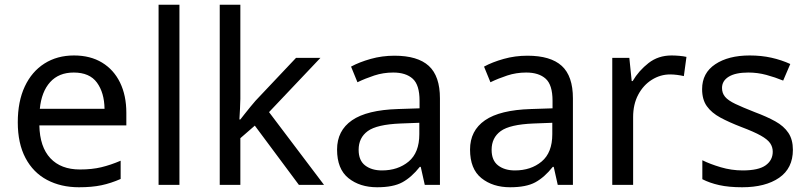

<svg xmlns="http://www.w3.org/2000/svg" viewBox="-20 -780 3410 810"><path d="M292 -546Q361 -546 410.5 -516Q460 -486 486.5 -431.5Q513 -377 513 -304V-251H146Q148 -160 192.5 -112.5Q237 -65 317 -65Q368 -65 407.5 -74.5Q447 -84 489 -102V-25Q448 -7 408 1.5Q368 10 313 10Q237 10 178.5 -21Q120 -52 87.5 -113.5Q55 -175 55 -264Q55 -352 84.5 -415Q114 -478 167.5 -512Q221 -546 292 -546ZM291 -474Q228 -474 191.5 -433.5Q155 -393 148 -321H421Q420 -389 389 -431.5Q358 -474 291 -474Z M737 0H649V-760H737Z M994 -363Q994 -347 992.5 -321Q991 -295 990 -276H994Q1000 -284 1012 -299Q1024 -314 1036.5 -329.5Q1049 -345 1058 -355L1229 -536H1332L1115 -307L1347 0H1241L1055 -250L994 -197V0H907V-760H994Z M1644 -545Q1742 -545 1789 -502Q1836 -459 1836 -365V0H1772L1755 -76H1751Q1716 -32 1677.5 -11Q1639 10 1571 10Q1498 10 1450 -28.5Q1402 -67 1402 -149Q1402 -229 1465 -272.5Q1528 -316 1659 -320L1750 -323V-355Q1750 -422 1721 -448Q1692 -474 1639 -474Q1597 -474 1559 -461.5Q1521 -449 1488 -433L1461 -499Q1496 -518 1544 -531.5Q1592 -545 1644 -545ZM1670 -259Q1570 -255 1531.5 -227Q1493 -199 1493 -148Q1493 -103 1520.5 -82Q1548 -61 1591 -61Q1659 -61 1704 -98.5Q1749 -136 1749 -214V-262Z M2205 -545Q2303 -545 2350 -502Q2397 -459 2397 -365V0H2333L2316 -76H2312Q2277 -32 2238.5 -11Q2200 10 2132 10Q2059 10 2011 -28.5Q1963 -67 1963 -149Q1963 -229 2026 -272.5Q2089 -316 2220 -320L2311 -323V-355Q2311 -422 2282 -448Q2253 -474 2200 -474Q2158 -474 2120 -461.5Q2082 -449 2049 -433L2022 -499Q2057 -518 2105 -531.5Q2153 -545 2205 -545ZM2231 -259Q2131 -255 2092.5 -227Q2054 -199 2054 -148Q2054 -103 2081.5 -82Q2109 -61 2152 -61Q2220 -61 2265 -98.5Q2310 -136 2310 -214V-262Z M2813 -546Q2828 -546 2845.5 -544.5Q2863 -543 2876 -540L2865 -459Q2852 -462 2836.5 -464Q2821 -466 2807 -466Q2766 -466 2730 -443.5Q2694 -421 2672.5 -380.5Q2651 -340 2651 -286V0H2563V-536H2635L2645 -438H2649Q2675 -482 2716 -514Q2757 -546 2813 -546Z M3325 -148Q3325 -70 3267 -30Q3209 10 3111 10Q3055 10 3014.5 1Q2974 -8 2943 -24V-104Q2975 -88 3020.5 -74.5Q3066 -61 3113 -61Q3180 -61 3210 -82.5Q3240 -104 3240 -140Q3240 -160 3229 -176Q3218 -192 3189.5 -208Q3161 -224 3108 -244Q3056 -264 3019 -284Q2982 -304 2962 -332Q2942 -360 2942 -404Q2942 -472 2997.5 -509Q3053 -546 3143 -546Q3192 -546 3234.5 -536.5Q3277 -527 3314 -510L3284 -440Q3250 -454 3213 -464Q3176 -474 3137 -474Q3083 -474 3054.5 -456.5Q3026 -439 3026 -409Q3026 -387 3039 -371.5Q3052 -356 3082.5 -341.5Q3113 -327 3164 -307Q3215 -288 3251 -268Q3287 -248 3306 -219.5Q3325 -191 3325 -148Z"/></svg>

Font: Noto Sans Hatran
Style: Regular
Weight: 400
Designer: Monotype Design Team
Foundry: Monotype Imaging Inc.
Version: Version 2.001; ttfautohint (v1.8.4.7-5d5b)